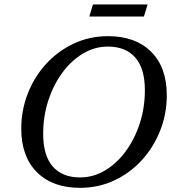

<svg xmlns="http://www.w3.org/2000/svg" viewBox="-20 -846 785 876"><path d="M741 -411Q741 -327 711 -250.8Q681 -174.5 627.5 -115.8Q574 -57 501.8 -23Q429.5 11 345 11Q220 11 148.5 -60.2Q77 -131.5 77 -259Q77 -343 106.8 -419.2Q136.5 -495.5 190.2 -554.2Q244 -613 316.2 -647Q388.5 -681 473 -681Q598 -681 669.5 -610Q741 -539 741 -411ZM177 -235.5Q177 -136.5 220.5 -86.5Q264 -36.5 345.5 -36.5Q406 -36.5 459.5 -68.5Q513 -100.5 553.8 -156Q594.5 -211.5 617.8 -283.2Q641 -355 641 -434.5Q641 -533.5 597.2 -583.5Q553.5 -633.5 472 -633.5Q412 -633.5 358.5 -601.5Q305 -569.5 264.2 -514Q223.5 -458.5 200.2 -387Q177 -315.5 177 -235.5ZM387.5 -770.5 404 -825.5H653.5L636.5 -770.5Z"/></svg>

Font: Newsreader Text Medium
Style: Italic
Weight: 500
Italic angle: -17°
Designer: Hugues Gentile
Foundry: Production Type
Version: Version 1.001